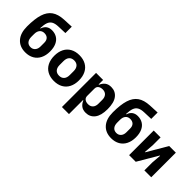

<svg xmlns="http://www.w3.org/2000/svg" viewBox="77 -1696 2847 2847"><g transform="rotate(45 1500.0 -273.0)"><path d="M48 -279Q48 -439 79 -537.5Q110 -636 179 -684.5Q248 -733 365 -739L520 -746V-612L380 -607Q312 -605 275 -583.5Q238 -562 222.5 -518.5Q207 -475 204 -399H211Q245 -502 351 -502Q411 -502 457 -474Q503 -446 528 -391Q553 -336 553 -258Q553 -175 522.5 -114Q492 -53 435 -20.5Q378 12 301 12Q183 12 115.5 -64Q48 -140 48 -279ZM400 -211V-289Q400 -339 374 -365.5Q348 -392 301 -392Q255 -392 228.5 -361Q202 -330 202 -273V-217Q202 -160 228.5 -129Q255 -98 301 -98Q346 -98 373 -129Q400 -160 400 -211Z M641 -258Q641 -341 672 -402Q703 -463 761.5 -495.5Q820 -528 900 -528Q980 -528 1038.5 -495.5Q1097 -463 1128 -402Q1159 -341 1159 -258Q1159 -175 1128 -114Q1097 -53 1038.5 -20.5Q980 12 900 12Q820 12 761.5 -20.5Q703 -53 672 -114Q641 -175 641 -258ZM1006 -217V-299Q1006 -356 978 -387Q950 -418 900 -418Q850 -418 822 -387Q794 -356 794 -299V-217Q794 -160 822 -129Q850 -98 900 -98Q950 -98 978 -129Q1006 -160 1006 -217Z M1259 -516H1407V-422H1414Q1435 -472 1471.5 -500Q1508 -528 1567 -528Q1656 -528 1708.5 -460.5Q1761 -393 1761 -258Q1761 -123 1708.5 -55.5Q1656 12 1567 12Q1508 12 1471.5 -16Q1435 -44 1414 -94H1407V200H1259ZM1607 -218V-298Q1607 -352 1579.5 -382.5Q1552 -413 1503 -413Q1461 -413 1434 -393Q1407 -373 1407 -334V-182Q1407 -143 1434 -123Q1461 -103 1503 -103Q1552 -103 1579.5 -133.5Q1607 -164 1607 -218Z M1848 -279Q1848 -439 1879 -537.5Q1910 -636 1979 -684.5Q2048 -733 2165 -739L2320 -746V-612L2180 -607Q2112 -605 2075 -583.5Q2038 -562 2022.5 -518.5Q2007 -475 2004 -399H2011Q2045 -502 2151 -502Q2211 -502 2257 -474Q2303 -446 2328 -391Q2353 -336 2353 -258Q2353 -175 2322.5 -114Q2292 -53 2235 -20.5Q2178 12 2101 12Q1983 12 1915.5 -64Q1848 -140 1848 -279ZM2200 -211V-289Q2200 -339 2174 -365.5Q2148 -392 2101 -392Q2055 -392 2028.5 -361Q2002 -330 2002 -273V-217Q2002 -160 2028.5 -129Q2055 -98 2101 -98Q2146 -98 2173 -129Q2200 -160 2200 -211Z M2468 -516H2612V-350L2600 -198H2606L2793 -516H2932V0H2788V-166L2800 -318H2794L2607 0H2468Z"/></g></svg>

Font: iA Writer Mono V
Style: Regular
Weight: 400
Designer: Mike Abbink, Paul van der Laan, Pieter van Rosmalen
Foundry: Bold Monday
Version: Version 2.000